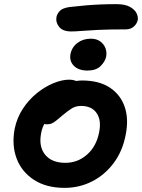

<svg xmlns="http://www.w3.org/2000/svg" viewBox="-20 -896 686 928"><path d="M292 12Q204 12 144.5 -26.5Q85 -65 60.5 -129.5Q36 -194 51 -274Q62 -327 90.5 -370.5Q119 -414 158 -445.5Q197 -477 238.5 -494Q280 -511 315 -511Q330 -511 343.5 -506.5Q357 -502 365 -492Q373 -482 370 -465Q363 -435 346 -411.5Q329 -388 287 -373Q259 -362 236.5 -344.5Q214 -327 199 -304.5Q184 -282 179 -253Q166 -188 198 -148.5Q230 -109 296 -109Q356 -109 401 -149Q446 -189 459 -256Q471 -315 447 -349.5Q423 -384 372 -384Q346 -384 327 -372Q308 -360 284 -340Q266 -325 254 -315Q242 -305 231.5 -300Q221 -295 206 -295Q190 -295 177.5 -310Q165 -325 171 -358Q177 -385 197.5 -411.5Q218 -438 248 -459.5Q278 -481 311.5 -494Q345 -507 376 -507Q459 -507 511 -472.5Q563 -438 583 -378.5Q603 -319 587 -242Q572 -165 529.5 -108Q487 -51 425.5 -19.5Q364 12 292 12ZM325 -744Q283 -744 265.5 -766.5Q248 -789 253 -814Q256 -829 269 -843Q282 -857 316 -862Q359 -867 395 -870Q431 -873 466.5 -874.5Q502 -876 542 -876Q585 -876 608.5 -862.5Q632 -849 640 -832Q648 -815 646 -800Q641 -779 625.5 -766.5Q610 -754 588 -754Q505 -754 454 -751.5Q403 -749 373.5 -746.5Q344 -744 325 -744ZM403 -555Q359 -555 336.5 -578.5Q314 -602 321 -636Q328 -669 355 -689Q382 -709 419 -709Q447 -709 465 -695.5Q483 -682 490 -662.5Q497 -643 493 -622Q488 -598 466 -576.5Q444 -555 403 -555Z"/></svg>

Font: Shantell Sans SemiBold
Style: Italic
Weight: 600
Italic angle: -11°
Designer: Stephen Nixon, Anya Danilova, Shantell Martin
Foundry: Arrow Type
Version: Version 1.011;[c5ecc13dd]